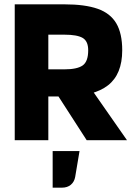

<svg xmlns="http://www.w3.org/2000/svg" viewBox="-20 -647 617 886"><path d="M280 -202H156V-327H277Q336 -327 361.5 -345Q387 -363 387 -415Q387 -457 361.5 -472Q336 -487 277 -487H156V-627H277Q372 -627 430.5 -606.5Q489 -586 516.5 -539.5Q544 -493 544 -415Q544 -304 478 -253Q412 -202 280 -202ZM203 0H48V-627H203ZM233 -228H407L566 0H380ZM327 169Q323 192 307 205.5Q291 219 266 219H223V50H347Z"/></svg>

Font: Blinker
Style: Regular
Weight: 400
Designer: Juergen Huber
Foundry: supertype
Version: 1.017